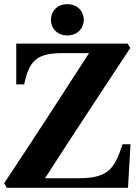

<svg xmlns="http://www.w3.org/2000/svg" viewBox="-20 -901 654 921"><path d="M224 -806C224 -768 252 -731 303 -731C354 -731 382 -768 382 -806C382 -844 354 -881 303 -881C252 -881 224 -844 224 -806ZM0 -22 13 0H594L606 -209H568C530 -97 505 -46 357 -46H196C331 -256 468 -463 605 -671L592 -692H58V-496H96C120 -612 158 -646 280 -646H407C272 -437 138 -229 0 -22Z"/></svg>

Font: Heuristica
Style: Bold
Weight: 700
Version: Version 1.0.1